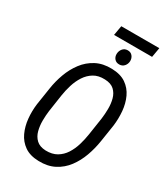

<svg xmlns="http://www.w3.org/2000/svg" viewBox="-236 -1088 1055 1204"><g transform="rotate(30 291.5 -485.5)"><path d="M543.5 -417 524.4 -293.9Q515.6 -236.3 495.8 -181.6Q476.1 -127 443.1 -83Q410.2 -39.1 361.6 -13.7Q313 11.7 247.1 9.8Q184.6 8.3 145 -19.3Q105.5 -46.9 85 -91.1Q64.5 -135.3 59.3 -188.2Q54.2 -241.2 61 -293.5L80.1 -417Q88.4 -473.6 108.4 -528.3Q128.4 -583 161.9 -627.2Q195.3 -671.4 243.9 -697Q292.5 -722.7 357.9 -720.7Q420.9 -719.2 460.4 -691.9Q500 -664.6 520.5 -620.4Q541 -576.2 545.7 -522.9Q550.3 -469.7 543.5 -417ZM438 -293.5 457 -418.9Q461.4 -452.6 461.9 -490.5Q462.4 -528.3 453.4 -562Q444.3 -595.7 420.7 -617.7Q397 -639.6 352.5 -641.1Q305.7 -643.1 272.9 -623.3Q240.2 -603.5 218.5 -570.1Q196.8 -536.6 184.6 -496.8Q172.4 -457 166.5 -418L147.9 -293Q143.6 -260.3 143.3 -222.4Q143.1 -184.6 152.1 -150.4Q161.1 -116.2 184.8 -93.8Q208.5 -71.3 252 -69.3Q299.8 -67.9 332.8 -87.4Q365.7 -106.9 387 -140.1Q408.2 -173.3 420.2 -213.6Q432.1 -253.9 438 -293.5ZM335.9 -817.9Q336.9 -839.4 349.9 -855Q362.8 -870.6 384.8 -871.1Q407.2 -871.6 419.9 -856.2Q432.6 -840.8 432.1 -819.3Q431.2 -798.3 418 -783Q404.8 -767.6 383.3 -767.1Q360.8 -766.6 347.9 -781.5Q335 -796.4 335.9 -817.9ZM549.8 -981.4 537.6 -911.6H262.2L274.4 -981.4Z"/></g></svg>

Font: Roboto Condensed
Style: Italic
Weight: 400
Italic angle: -12°
Designer: Christian Robertson
Foundry: Google
Version: Version 3.0